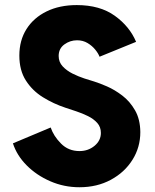

<svg xmlns="http://www.w3.org/2000/svg" viewBox="-20 -748 625 775"><path d="M300.8 7.8Q238.3 7.8 182.9 -16.4Q127.4 -40.5 87.6 -80.6Q47.9 -120.6 32.2 -169.4L184.6 -233.4Q196.3 -198.7 226.3 -168.5Q256.3 -138.2 300.8 -138.2Q335.9 -138.2 361.6 -159.4Q387.2 -180.7 387.2 -211.4Q387.2 -235.4 372.6 -251.7Q357.9 -268.1 335.2 -279.3Q312.5 -290.5 288.1 -298.6Q263.7 -306.6 244.6 -313Q195.8 -329.1 153.3 -355.5Q110.8 -381.8 84.5 -422.9Q58.1 -463.9 58.1 -523.9Q58.1 -585 86.9 -630.6Q115.7 -676.3 168 -701.9Q220.2 -727.5 290 -727.5Q383.3 -727.5 443.4 -684.3Q503.4 -641.1 529.3 -579.1L381.8 -519Q377 -532.2 364.5 -547.6Q352.1 -563 333.5 -574.2Q314.9 -585.4 291 -585.4Q262.7 -585.4 239.7 -568.6Q216.8 -551.8 216.8 -522Q216.8 -497.6 232.9 -480.2Q249 -462.9 272.9 -450.9Q296.9 -439 320.8 -431.2Q344.7 -423.3 360.4 -418.9Q380.9 -412.6 411.9 -399.2Q442.9 -385.7 473.6 -362.3Q504.4 -338.9 525.1 -302.7Q545.9 -266.6 546.4 -214.8Q546.4 -153.3 514.6 -102.8Q482.9 -52.2 427.2 -22.2Q371.6 7.8 300.8 7.8Z"/></svg>

Font: Reddit Sans ExtraBold
Style: Regular
Weight: 800
Designer: Stephen Hutchings
Foundry: Reddit
Version: Version 1.014; ttfautohint (v1.8.4.7-5d5b)